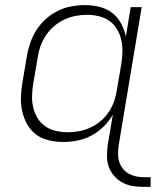

<svg xmlns="http://www.w3.org/2000/svg" viewBox="-20 -548 640 752"><path d="M544 184Q521 184 499.5 180.5Q478 177 459.5 167Q441 157 427.5 141.5Q414 126 406.5 106.5Q399 87 399 64.5Q399 42 402 20L422 -99Q407 -73 385.5 -52Q364 -31 338 -17Q312 -3 283.5 2.5Q255 8 228 8Q199 8 171 1.5Q143 -5 121.5 -21Q100 -37 86.5 -61Q73 -85 67 -112Q61 -139 62 -168Q63 -197 68 -226L85 -326Q89 -352 98 -378.5Q107 -405 122 -429Q137 -453 159 -473Q181 -493 206.5 -505.5Q232 -518 259 -523Q286 -528 313 -528Q342 -528 370 -521Q398 -514 419.5 -497.5Q441 -481 454 -456.5Q467 -432 473 -405L492 -520H535L445 20Q443 36 442.5 52.5Q442 69 446.5 84Q451 99 460.5 111.5Q470 124 483 131.5Q496 139 511.5 142.5Q527 146 544 146H570V184ZM247 -30Q269 -30 291.5 -34.5Q314 -39 335.5 -49Q357 -59 375.5 -75Q394 -91 407 -111Q420 -131 427.5 -153Q435 -175 438 -197L455 -297Q459 -321 459.5 -345Q460 -369 455 -391.5Q450 -414 438.5 -433.5Q427 -453 408.5 -466Q390 -479 367 -484.5Q344 -490 320 -490Q298 -490 275 -485.5Q252 -481 230 -470.5Q208 -460 189.5 -443.5Q171 -427 158 -406.5Q145 -386 137.5 -364Q130 -342 127 -319L110 -219Q106 -195 105.5 -171.5Q105 -148 110.5 -125.5Q116 -103 128 -84Q140 -65 158.5 -52.5Q177 -40 200 -35Q223 -30 247 -30Z"/></svg>

Font: Iosevka SS04 XLt Ex
Style: Italic
Weight: 200
Width: 7
Italic angle: -9°
Monospace: yes
Designer: Belleve Invis
Foundry: Belleve Invis
Version: Version 19.0.0; ttfautohint (v1.8.4)